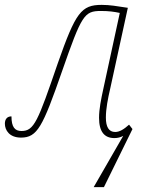

<svg xmlns="http://www.w3.org/2000/svg" viewBox="-31 -556 591 787"><path d="M474 1 353 211H395L512 -27L498 -45C477 -26 459 -15 441 -15C415 -15 403 -36 403 -74C403 -110 411 -151 421 -194L493 -524C447 -531 419 -536 386 -536C302 -536 279 -505 206 -297C124 -58 109 -19 57 -19C30 -19 16 -35 16 -79C-3 -79 -11 -66 -11 -49C-11 -23 7 8 55 8C122 8 144 -36 223 -263C304 -495 314 -511 383 -511C415 -511 437 -508 460 -503L393 -194C383 -148 375 -109 375 -73C375 -16 397 10 438 10C451 10 463 7 474 1Z"/></svg>

Font: Noto Serif SemiCondensed Thin
Style: Italic
Weight: 100
Width: 4
Italic angle: -12°
Designer: Monotype Design Team
Foundry: Monotype Imaging Inc.
Version: Version 2.013